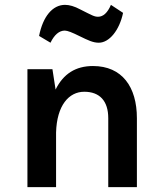

<svg xmlns="http://www.w3.org/2000/svg" viewBox="-20 -771 663 791"><path d="M363 -499C292 -499 241 -467 209 -402L196 -486H93V0H211V-225C214 -337 264 -393 327 -393C390 -393 426 -356 426 -284V0H544V-284C544 -413 483 -499 363 -499ZM384 -702C368 -702 359 -708 311 -732C287 -745 266 -751 248 -751C197 -751 157 -704 141 -623L188 -595C204 -628 224 -645 247 -645C258 -645 278 -637 308 -622C343 -605 363 -595 387 -595C430 -595 472 -646 487 -718L437 -751C423 -718 405 -702 384 -702Z"/></svg>

Font: Karla
Style: Bold Stencil
Weight: 400
Designer: Jonathan Pinhorn
Version: Version 1.000